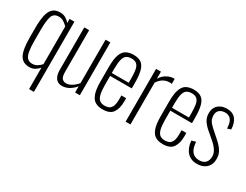

<svg xmlns="http://www.w3.org/2000/svg" viewBox="-75 -1109 2335 1820"><g transform="rotate(30 1092.5 -198.5)"><path d="M287 190V-44Q271 -25 245.5 -8Q220 9 184 9Q109 9 78.5 -48.5Q48 -106 48 -237V-340Q48 -422 59.5 -476.5Q71 -531 100 -559Q129 -587 182 -587Q218 -587 244.5 -570Q271 -553 287 -533V-578H340V190ZM192 -32Q221 -32 245 -47Q269 -62 287 -82V-495Q271 -512 246 -529Q221 -546 190 -546Q135 -546 118.5 -500Q102 -454 102 -353V-233Q102 -163 109.5 -118.5Q117 -74 136.5 -53Q156 -32 192 -32Z M539 9Q513 9 492.5 -3.5Q472 -16 460 -43.5Q448 -71 448 -117V-578H501V-123Q501 -70 517.5 -51Q534 -32 562 -32Q593 -32 624 -51.5Q655 -71 681 -102V-578H733V0H681V-68Q653 -33 616.5 -12Q580 9 539 9Z M984 9Q938 9 905 -9.5Q872 -28 854.5 -76.5Q837 -125 837 -214V-368Q837 -459 855 -506Q873 -553 906.5 -570Q940 -587 985 -587Q1039 -587 1070 -564Q1101 -541 1114 -490.5Q1127 -440 1127 -357V-302H890V-210Q890 -141 899.5 -102Q909 -63 930 -47Q951 -31 984 -31Q1005 -31 1026 -38Q1047 -45 1061 -71Q1075 -97 1075 -152V-195H1127V-157Q1127 -83 1096.5 -37Q1066 9 984 9ZM890 -334H1075V-379Q1075 -431 1069.5 -468.5Q1064 -506 1045 -526.5Q1026 -547 985 -547Q953 -547 931.5 -533.5Q910 -520 900 -483.5Q890 -447 890 -378Z M1234 0V-578H1287V-500Q1313 -543 1351.5 -563.5Q1390 -584 1424 -584Q1426 -584 1428.5 -584Q1431 -584 1434 -583V-528Q1430 -530 1423.5 -530.5Q1417 -531 1412 -531Q1372 -531 1340.5 -512Q1309 -493 1287 -457V0Z M1643 9Q1597 9 1564 -9.5Q1531 -28 1513.5 -76.5Q1496 -125 1496 -214V-368Q1496 -459 1514 -506Q1532 -553 1565.5 -570Q1599 -587 1644 -587Q1698 -587 1729 -564Q1760 -541 1773 -490.5Q1786 -440 1786 -357V-302H1549V-210Q1549 -141 1558.5 -102Q1568 -63 1589 -47Q1610 -31 1643 -31Q1664 -31 1685 -38Q1706 -45 1720 -71Q1734 -97 1734 -152V-195H1786V-157Q1786 -83 1755.5 -37Q1725 9 1643 9ZM1549 -334H1734V-379Q1734 -431 1728.5 -468.5Q1723 -506 1704 -526.5Q1685 -547 1644 -547Q1612 -547 1590.5 -533.5Q1569 -520 1559 -483.5Q1549 -447 1549 -378Z M2017 9Q1949 9 1909 -35.5Q1869 -80 1863 -156L1908 -169Q1913 -96 1941.5 -63.5Q1970 -31 2019 -31Q2063 -31 2087 -55.5Q2111 -80 2111 -125Q2111 -156 2090.5 -189.5Q2070 -223 2026 -260L1959 -317Q1916 -354 1896 -387.5Q1876 -421 1876 -464Q1876 -504 1892.5 -531Q1909 -558 1938.5 -572.5Q1968 -587 2007 -587Q2072 -587 2104 -546Q2136 -505 2138 -436L2099 -424Q2098 -469 2086.5 -496Q2075 -523 2055.5 -535Q2036 -547 2010 -547Q1972 -547 1948.5 -527.5Q1925 -508 1925 -470Q1925 -438 1937.5 -414.5Q1950 -391 1984 -360L2053 -299Q2079 -277 2103 -252Q2127 -227 2142.5 -196.5Q2158 -166 2158 -124Q2158 -82 2140.5 -52.5Q2123 -23 2091.5 -7Q2060 9 2017 9Z"/></g></svg>

Font: Oswald ExtraLight
Style: Regular
Weight: 250
Designer: Vernon Adams
Foundry: Vernon Adams
Version: Version 4.103;gftools[0.9.33.dev8+g029e19f]